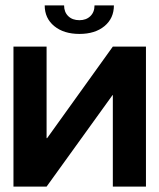

<svg xmlns="http://www.w3.org/2000/svg" viewBox="-20 -693 592 713"><path d="M522 -520V0H399V-340H398L153 0H30V-520H153V-180H155L399 -520ZM275 -567Q217 -567 181.5 -596Q146 -625 146 -673H218Q218 -648 233.5 -633Q249 -618 275 -618Q300 -618 315.5 -633Q331 -648 331 -673H403Q403 -625 368 -596Q333 -567 275 -567Z"/></svg>

Font: Non Bureau Medium
Style: Regular
Weight: 500
Designer: Jona Saucedo
Foundry: Non Foundry
Version: Version 1.000; ttfautohint (v1.8.4)